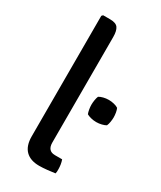

<svg xmlns="http://www.w3.org/2000/svg" viewBox="-188 -803 736 875"><g transform="rotate(30 179.5 -366.0)"><path d="M251 -73.5Q259 -52 259 -24Q259 -18.5 258.8 -13Q258.5 -7.5 257 -3Q240.5 -0.5 217 2Q193.5 4.5 174.5 4.5Q128 4.5 103.2 -20.5Q78.5 -45.5 78.5 -95V-729L84.5 -735.5H121.5Q152.5 -735.5 163.2 -720.2Q174 -705 174 -672V-117.5Q174 -95.5 183.8 -84.5Q193.5 -73.5 213 -73.5ZM242 -356Q242 -367.5 244.2 -380.8Q246.5 -394 250 -402Q258.5 -407.5 272.2 -411Q286 -414.5 300.5 -414.5Q314.5 -414.5 328.5 -411Q342.5 -407.5 350.5 -402Q354.5 -394 356.8 -380.8Q359 -367.5 359 -356Q359 -345.5 356.8 -332Q354.5 -318.5 350.5 -310Q342.5 -305 328.5 -301.5Q314.5 -298 300.5 -298Q286 -298 272.2 -301.5Q258.5 -305 250 -310Q246.5 -318.5 244.2 -332Q242 -345.5 242 -356Z"/></g></svg>

Font: Signika Negative Light
Style: Regular
Weight: 400
Version: Version 2.001